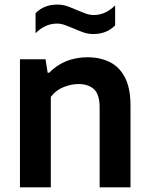

<svg xmlns="http://www.w3.org/2000/svg" viewBox="-20 -798 636 818"><path d="M65 0V-545.5H174L183 -488H189.5Q254 -554 353.5 -554Q406.5 -554 447.8 -533.5Q489 -513 512.5 -467.8Q536 -422.5 536 -347V0H404.5V-339.5Q404.5 -396 380.2 -418Q356 -440 314.5 -440Q284.5 -440 251.8 -427.2Q219 -414.5 196.5 -385.5V0ZM377.5 -653Q354 -653 333 -660.8Q312 -668.5 293 -677Q275 -684.5 257.5 -691Q240 -697.5 222.5 -697.5Q172.5 -697.5 131.5 -656.5V-741.5Q167 -778.5 224.5 -778.5Q248 -778.5 269 -770.8Q290 -763 309 -754.5Q327 -747 344.5 -740.5Q362 -734 379.5 -734Q429.5 -734 470.5 -775V-690Q435 -653 377.5 -653Z"/></svg>

Font: Encode Sans SmBold
Style: Regular
Weight: 600
Designer: Multiple Designers
Foundry: Impallari Type
Version: Version 3.002; ttfautohint (v1.8.3) -l 8 -r 50 -G 200 -x 14 